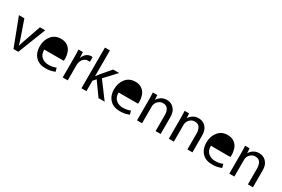

<svg xmlns="http://www.w3.org/2000/svg" viewBox="90 -1800 4264 2901"><g transform="rotate(30 2222.0 -349.5)"><path d="M12.7 -484.4H107.4L202.1 -212.9C210 -190.8 217.1 -169.3 223.6 -148.4C230.1 -128.3 236 -108.1 241.2 -87.9H244.1C249.3 -108.1 255.5 -128.3 262.7 -148.4L285.2 -212.9L378.9 -484.4H470.7L281.2 0H197.3Z M943.4 -225.6H603.5C604.2 -166.3 621.1 -123.7 654.3 -97.7C686.8 -71 725.3 -57.6 769.5 -57.6C800.8 -57.6 826.8 -60.2 847.7 -65.4C869.1 -70 887.7 -75.8 903.3 -83L919.9 -19.5C904.3 -13 882.8 -6.2 855.5 1C828.8 7.5 796.2 10.7 757.8 10.7C682.9 10.7 624.7 -11.7 583 -56.6C540.7 -101.6 519.5 -160.8 519.5 -234.4C519.5 -307.3 539.7 -368.8 580.1 -418.9C620.4 -469.1 675.8 -494.1 746.1 -494.1C774.1 -494.1 798.5 -490.2 819.3 -482.4C840.2 -474.6 858.1 -464.2 873 -451.2C901 -427.1 920.2 -397.5 930.7 -362.3C941.1 -327.8 946.3 -295.9 946.3 -266.6C946.3 -258.1 946 -250.3 945.3 -243.2C945.3 -236.7 944.7 -230.8 943.4 -225.6Z M1055.7 0V-333C1055.7 -361.7 1055.3 -388.3 1054.7 -413.1C1054 -437.8 1053.1 -461.6 1051.8 -484.4H1128.9L1132.8 -387.7H1135.7C1146.8 -420.2 1164.7 -446.3 1189.5 -465.8C1214.2 -484.7 1241.2 -494.1 1270.5 -494.1C1275.1 -494.1 1279.3 -493.8 1283.2 -493.2C1286.5 -493.2 1290 -492.8 1293.9 -492.2V-409.2C1290 -409.8 1285.5 -410.5 1280.3 -411.1H1264.6C1233.4 -411.1 1207.4 -400.7 1186.5 -379.9C1165.7 -359 1152.3 -332 1146.5 -298.8C1145.2 -293 1144.5 -286.5 1144.5 -279.3C1143.9 -272.1 1143.6 -265 1143.6 -257.8V0Z M1469.7 -710V-261.7H1471.7C1477.5 -270.2 1484.4 -279.3 1492.2 -289.1C1499.3 -299.5 1506.5 -308.9 1513.7 -317.4L1656.2 -484.4H1761.7L1575.2 -285.2L1788.1 0H1680.7L1514.6 -232.4L1469.7 -181.6V0H1382.8V-710Z M2240.2 -225.6H1900.4C1901 -166.3 1918 -123.7 1951.2 -97.7C1983.7 -71 2022.1 -57.6 2066.4 -57.6C2097.7 -57.6 2123.7 -60.2 2144.5 -65.4C2166 -70 2184.6 -75.8 2200.2 -83L2216.8 -19.5C2201.2 -13 2179.7 -6.2 2152.3 1C2125.7 7.5 2093.1 10.7 2054.7 10.7C1979.8 10.7 1921.5 -11.7 1879.9 -56.6C1837.6 -101.6 1816.4 -160.8 1816.4 -234.4C1816.4 -307.3 1836.6 -368.8 1877 -418.9C1917.3 -469.1 1972.7 -494.1 2043 -494.1C2071 -494.1 2095.4 -490.2 2116.2 -482.4C2137 -474.6 2154.9 -464.2 2169.9 -451.2C2197.9 -427.1 2217.1 -397.5 2227.5 -362.3C2238 -327.8 2243.2 -295.9 2243.2 -266.6C2243.2 -258.1 2242.8 -250.3 2242.2 -243.2C2242.2 -236.7 2241.5 -230.8 2240.2 -225.6Z M2352.5 0V-352.5C2352.5 -378.6 2352.2 -402 2351.6 -422.9C2350.9 -443.7 2349.9 -464.2 2348.6 -484.4H2426.8C2428.7 -444 2430.3 -417.3 2431.6 -404.3H2433.6C2445.3 -426.4 2464.8 -446.9 2492.2 -465.8C2519.5 -484.7 2553.4 -494.1 2593.8 -494.1C2604.8 -494.1 2617.2 -492.8 2630.9 -490.2C2644.5 -487 2657.9 -482.1 2670.9 -475.6C2695.6 -463.2 2717.4 -442.4 2736.3 -413.1C2755.2 -383.8 2764.6 -342.1 2764.6 -288.1V0H2676.8V-279.3C2676.8 -318.4 2668.3 -351.9 2651.4 -379.9C2635.1 -407.9 2606.1 -421.9 2564.5 -421.9C2535.8 -421.9 2511.1 -413.1 2490.2 -395.5C2468.8 -377.9 2454.1 -356.8 2446.3 -332C2444.3 -326.8 2442.7 -320.6 2441.4 -313.5C2440.8 -306.3 2440.4 -298.8 2440.4 -291V0Z M2907.2 0V-352.5C2907.2 -378.6 2906.9 -402 2906.2 -422.9C2905.6 -443.7 2904.6 -464.2 2903.3 -484.4H2981.4C2983.4 -444 2985 -417.3 2986.3 -404.3H2988.3C3000 -426.4 3019.5 -446.9 3046.9 -465.8C3074.2 -484.7 3108.1 -494.1 3148.4 -494.1C3159.5 -494.1 3171.9 -492.8 3185.5 -490.2C3199.2 -487 3212.6 -482.1 3225.6 -475.6C3250.3 -463.2 3272.1 -442.4 3291 -413.1C3309.9 -383.8 3319.3 -342.1 3319.3 -288.1V0H3231.4V-279.3C3231.4 -318.4 3223 -351.9 3206.1 -379.9C3189.8 -407.9 3160.8 -421.9 3119.1 -421.9C3090.5 -421.9 3065.8 -413.1 3044.9 -395.5C3023.4 -377.9 3008.8 -356.8 3001 -332C2999 -326.8 2997.4 -320.6 2996.1 -313.5C2995.4 -306.3 2995.1 -298.8 2995.1 -291V0Z M3850.6 -225.6H3510.7C3511.4 -166.3 3528.3 -123.7 3561.5 -97.7C3594.1 -71 3632.5 -57.6 3676.8 -57.6C3708 -57.6 3734 -60.2 3754.9 -65.4C3776.4 -70 3794.9 -75.8 3810.5 -83L3827.1 -19.5C3811.5 -13 3790 -6.2 3762.7 1C3736 7.5 3703.5 10.7 3665 10.7C3590.2 10.7 3531.9 -11.7 3490.2 -56.6C3447.9 -101.6 3426.8 -160.8 3426.8 -234.4C3426.8 -307.3 3446.9 -368.8 3487.3 -418.9C3527.7 -469.1 3583 -494.1 3653.3 -494.1C3681.3 -494.1 3705.7 -490.2 3726.6 -482.4C3747.4 -474.6 3765.3 -464.2 3780.3 -451.2C3808.3 -427.1 3827.5 -397.5 3837.9 -362.3C3848.3 -327.8 3853.5 -295.9 3853.5 -266.6C3853.5 -258.1 3853.2 -250.3 3852.5 -243.2C3852.5 -236.7 3851.9 -230.8 3850.6 -225.6Z M3962.9 0V-352.5C3962.9 -378.6 3962.6 -402 3961.9 -422.9C3961.3 -443.7 3960.3 -464.2 3959 -484.4H4037.1C4039.1 -444 4040.7 -417.3 4042 -404.3H4043.9C4055.7 -426.4 4075.2 -446.9 4102.5 -465.8C4129.9 -484.7 4163.7 -494.1 4204.1 -494.1C4215.2 -494.1 4227.5 -492.8 4241.2 -490.2C4254.9 -487 4268.2 -482.1 4281.2 -475.6C4306 -463.2 4327.8 -442.4 4346.7 -413.1C4365.6 -383.8 4375 -342.1 4375 -288.1V0H4287.1V-279.3C4287.1 -318.4 4278.6 -351.9 4261.7 -379.9C4245.4 -407.9 4216.5 -421.9 4174.8 -421.9C4146.2 -421.9 4121.4 -413.1 4100.6 -395.5C4079.1 -377.9 4064.5 -356.8 4056.6 -332C4054.7 -326.8 4053.1 -320.6 4051.8 -313.5C4051.1 -306.3 4050.8 -298.8 4050.8 -291V0Z"/></g></svg>

Font: ImmaginiFont
Style: Regular
Weight: 400
Version: Version 1.0